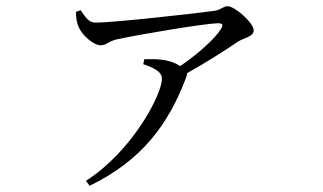

<svg xmlns="http://www.w3.org/2000/svg" viewBox="-20 -541 1040 619"><path d="M442 -334C474 -323 502 -311 502 -287C502 -236 406 -53 257 42L269 58C435 -23 522 -137 580 -291C582 -297 583 -301 583 -305C649 -342 714 -384 746 -406C763 -418 798 -422 798 -443C798 -467 737 -521 714 -521C699 -521 691 -508 670 -506C624 -499 344 -468 289 -468C267 -468 257 -483 240 -508L225 -503C225 -484 227 -468 234 -453C245 -427 282 -395 304 -395C324 -395 327 -407 356 -414C439 -432 647 -466 682 -466C698 -466 701 -462 692 -447C672 -415 617 -366 561 -328C547 -337 524 -347 495 -349C480 -351 465 -350 445 -350Z"/></svg>

Font: Source Han Serif KR
Style: Regular
Weight: 400
Designer: Ryoko NISHIZUKA 西塚涼子 (kana & ideographs); Frank Grießhammer (Latin, Greek & Cyrillic); Wenlong ZHANG 张文龙 (bopomofo); San
Foundry: Adobe
Version: Version 2.001;hotconv 1.1.0;makeotfexe 2.6.0